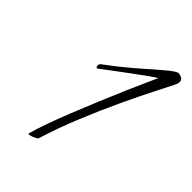

<svg xmlns="http://www.w3.org/2000/svg" viewBox="-157 -570 644 644"><g transform="rotate(45 165.0 -247.5)"><path d="M94 0Q100 -23 113.5 -61.5Q127 -100 146 -147.5Q165 -195 185 -243Q205 -291 223 -332.5Q241 -374 254 -402.5Q267 -431 270 -438Q265 -436 243.5 -420.5Q222 -405 194 -384.5Q166 -364 141 -345Q116 -326 104 -317Q103 -316 101 -316Q96 -316 96 -325Q96 -331 100 -334Q145 -367 185.5 -401.5Q226 -436 268 -473Q300 -500 308 -498Q330 -495 330 -480Q330 -472 325 -462Q316 -444 292.5 -398Q269 -352 239 -288Q209 -224 179.5 -152Q150 -80 129 -12Q128 -9 119 -4.5Q110 0 101.5 2Q93 4 94 0Z"/></g></svg>

Font: Waterfall
Style: Regular
Weight: 400
Designer: Robert E. Leuschke
Foundry: Robert E. Leuschke
Version: Version 1.010; ttfautohint (v1.8.3)